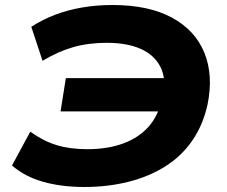

<svg xmlns="http://www.w3.org/2000/svg" viewBox="-20 -736 906 767"><path d="M317 11Q225 11 151.5 -10Q78 -31 28 -75L101 -210Q152 -173 205.5 -156.5Q259 -140 329 -140Q410 -140 472.5 -163Q535 -186 574.5 -231Q614 -276 627 -344L645 -291H222L243 -424H672L632 -352Q645 -422 620.5 -469.5Q596 -517 541.5 -541Q487 -565 406 -565Q333 -565 272 -547.5Q211 -530 150 -493L105 -629Q150 -658 200 -677Q250 -696 307.5 -706Q365 -716 429 -716Q574 -716 667 -665.5Q760 -615 796.5 -525Q833 -435 809 -318Q791 -236 747.5 -173.5Q704 -111 639 -70.5Q574 -30 492 -9.5Q410 11 317 11Z"/></svg>

Font: Nunito Sans 10pt Expanded ExtraBold
Style: Italic
Weight: 800
Width: 7
Italic angle: -9°
Designer: Vernon Adams
Foundry: Vernon Adams
Version: Version 3.101;gftools[0.9.27]